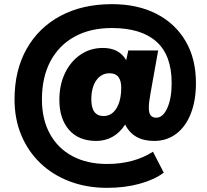

<svg xmlns="http://www.w3.org/2000/svg" viewBox="-20 -737 997 925"><path d="M496 168Q398 168 316 137Q234 106 174.5 49Q115 -8 82.5 -86Q50 -164 50 -258Q50 -398 108 -501Q166 -604 271.5 -660.5Q377 -717 519 -717Q643 -717 733.5 -670.5Q824 -624 874 -539Q924 -454 924 -337Q924 -252 899 -189Q874 -126 828.5 -92Q783 -58 723 -58Q622 -58 583 -137Q557 -97 521.5 -77.5Q486 -58 444 -58Q359 -58 312.5 -111.5Q266 -165 266 -256Q266 -328 293 -384.5Q320 -441 367.5 -473.5Q415 -506 476 -506Q554 -506 588 -447L598 -494H742L705 -287Q701 -265 699 -248.5Q697 -232 697 -219Q697 -192 706 -181Q715 -170 733 -170Q765 -170 786 -216.5Q807 -263 807 -337Q807 -471 733.5 -536.5Q660 -602 519 -602Q415 -602 339.5 -560.5Q264 -519 223 -442Q182 -365 182 -258Q182 -162 220.5 -92Q259 -22 329.5 15.5Q400 53 496 53Q624 53 717 -6L769 95Q723 129 652 148.5Q581 168 496 168ZM479 -178Q518 -178 541 -215Q564 -252 564 -316Q564 -348 550.5 -366Q537 -384 508 -384Q468 -384 444 -350Q420 -316 420 -258Q420 -178 479 -178Z"/></svg>

Font: Winston Black
Style: Italic
Weight: 900
Italic angle: -9°
Designer: Original fonts by Vernon Adams / Changes by Cristiano Sobral
Foundry: VOriginal fonts by Vernon Adams / Changes by Cristiano Sobral
Version: Version 2.503;July 17, 2020;FontCreator 13.0.0.2655 64-bit